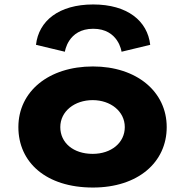

<svg xmlns="http://www.w3.org/2000/svg" viewBox="-20 -826 830 861"><path d="M62.4 -256C62.4 -98 186.4 15 396.8 15C598.6 15 727.6 -98 727.6 -256C727.6 -416 591.6 -528 396.8 -528C198.4 -528 62.4 -416 62.4 -256ZM250.4 -256C250.4 -327 314.5 -377 395.6 -377C475.5 -377 539.6 -327 539.6 -256C539.6 -186 479.1 -136 395.6 -136C308.5 -136 250.4 -186 250.4 -256ZM271 -594C271 -594 284.3 -697 398 -697C511.8 -697 525.1 -594 525.1 -594L653.6 -625C641.6 -732 551.6 -806 398 -806C243.4 -806 153.4 -732 141.4 -625Z"/></svg>

Font: Hussar
Style: BdSuprExt
Weight: 700
Foundry: Cannot Into Space Fonts
Version: Version 2.00